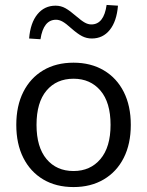

<svg xmlns="http://www.w3.org/2000/svg" viewBox="-20 -749 596 778"><path d="M278 9Q207 9 155 -22Q103 -53 74.5 -109.5Q46 -166 46 -243Q46 -320 74.5 -376.5Q103 -433 155 -464Q207 -495 278 -495Q348 -495 400.5 -464Q453 -433 481.5 -376.5Q510 -320 510 -243Q510 -166 481.5 -109.5Q453 -53 400.5 -22Q348 9 278 9ZM278 -56Q346 -56 387 -104.5Q428 -153 428 -243Q428 -334 387 -382Q346 -430 278 -430Q209 -430 168.5 -382Q128 -334 128 -243Q128 -153 168.5 -104.5Q209 -56 278 -56ZM144 -590 98 -593Q103 -656 131.5 -691Q160 -726 205 -726Q227 -726 245.5 -715.5Q264 -705 288 -684Q310 -665 323.5 -657.5Q337 -650 350 -650Q401 -650 412 -729L458 -726Q453 -663 425 -628Q397 -593 352 -593Q331 -593 312.5 -602.5Q294 -612 268 -635Q247 -654 233.5 -661.5Q220 -669 207 -669Q156 -669 144 -590Z"/></svg>

Font: Nunito Sans
Style: Regular
Weight: 400
Designer: Vernon Adams
Foundry: Vernon Adams
Version: Version 3.101; ttfautohint (v1.8.4.7-5d5b);gftools[0.9.27]